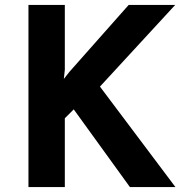

<svg xmlns="http://www.w3.org/2000/svg" viewBox="-20 -756 744 776"><path d="M238 -437 260 -465 500 -736H688L384 -406L689 0H505L278 -314L242 -278V0H95V-736H242V-474Z"/></svg>

Font: Josefin Sans
Style: Bold
Weight: 700
Designer: Santiago Orozco
Foundry: Typemade
Version: Version 2.000